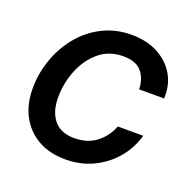

<svg xmlns="http://www.w3.org/2000/svg" viewBox="-102 -628 736 740"><g transform="rotate(20 266.5 -257.5)"><path d="M239.7 11.7Q174.8 11.7 127.4 -15.1Q80.1 -42 54.2 -90.3Q28.3 -138.7 28.3 -203.1Q28.3 -264.2 48.6 -322Q68.8 -379.9 106.7 -426.3Q144.5 -472.7 198 -500Q251.5 -527.3 317.4 -527.3Q378.4 -527.3 424.6 -503.2Q470.7 -479 495.6 -436.8Q520.5 -394.5 517.6 -339.4H415Q414.6 -381.8 391.1 -410.2Q367.7 -438.5 314.9 -438.5Q256.8 -438.5 216.1 -404.1Q175.3 -369.6 153.8 -315.7Q132.3 -261.7 132.3 -204.1Q132.3 -145 160.4 -111.1Q188.5 -77.1 243.7 -77.1Q297.4 -77.1 333.5 -104.7Q369.6 -132.3 387.2 -176.8H491.2Q476.1 -122.6 440.2 -80.1Q404.3 -37.6 352.8 -12.9Q301.3 11.7 239.7 11.7Z"/></g></svg>

Font: Inter Display Medium
Style: Italic
Weight: 500
Italic angle: -9.39999°
Designer: Rasmus Andersson
Foundry: rsms
Version: Version 4.000;git-a52131595